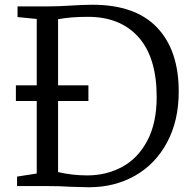

<svg xmlns="http://www.w3.org/2000/svg" viewBox="-20 -785 818 810"><path d="M47 0ZM135 -53V-359H47V-425H135V-705L54 -713V-758H180Q228 -758 288 -762Q301 -763 325.5 -764Q350 -765 370 -765Q551 -765 642.5 -669Q734 -573 734 -399Q734 -276 685 -184.5Q636 -93 550 -44Q464 5 355 5Q333 5 279 3Q234 0 182 0H52V-40ZM348 -45Q429 -45 495.5 -81Q562 -117 601.5 -191.5Q641 -266 641 -376Q641 -542 564.5 -628Q488 -714 351 -714Q278 -714 225 -704V-425H353V-359H225V-59Q286 -45 348 -45Z"/></svg>

Font: Martel
Style: Regular
Weight: 400
Designer: Dan Reynolds
Foundry: Dan Reynolds
Version: Version 1.001; ttfautohint (v1.1) -l 5 -r 5 -G 72 -x 0 -D la